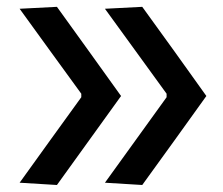

<svg xmlns="http://www.w3.org/2000/svg" viewBox="-20 -526 636 548"><path d="M386 2 279.5 -4.5Q323.5 -65.5 367.5 -126.5Q411.5 -187.5 455.5 -248.5V-258.5Q411.5 -319 367.5 -379.8Q323.5 -440.5 279.5 -501L386 -506.5Q432 -443 477.8 -379.5Q523.5 -316 569 -252Q523.5 -188.5 477.8 -125Q432 -61.5 386 2ZM142.5 2 36 -4.5Q80 -65.5 123.8 -126.5Q167.5 -187.5 212 -248.5V-258.5Q167.5 -319 123.8 -379.8Q80 -440.5 36 -501L142.5 -506.5Q188.5 -443 234 -379.5Q279.5 -316 325.5 -252Q279.5 -188.5 234 -125Q188.5 -61.5 142.5 2Z"/></svg>

Font: Commissioner Thin Medium
Style: Regular
Weight: 500
Version: Version 1.000